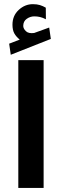

<svg xmlns="http://www.w3.org/2000/svg" viewBox="-20 -908 299 927"><path d="M75.3 -716.8 24.2 -697.1 32 -643.6 225.4 -720 217.5 -775 148.1 -749.9Q147 -749.4 146.1 -749.1Q145.2 -748.7 144.2 -748.7Q118.2 -745.2 105.5 -757.1Q92.7 -769 92.2 -782.5Q92.2 -805.3 109.1 -817.1Q125.9 -829 145.6 -829Q159.8 -829 173.1 -825.9Q186.5 -822.8 201.6 -815L201.1 -870.9Q186.8 -879.2 172.7 -883.5Q158.6 -887.9 138.7 -887.9Q100.3 -887.9 70.2 -860Q40.2 -832.2 40.2 -788.8Q40.2 -762.4 49.4 -746.2Q58.7 -730.1 75.3 -716.8ZM190.6 -617.8H68.4V-0.5H190.6Z"/></svg>

Font: Vazirmatn NL
Style: Regular
Weight: 400
Designer: Saber Rastikerdar
Foundry: Saber Rastikerdar
Version: Version 33.003